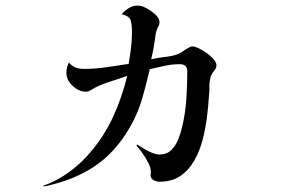

<svg xmlns="http://www.w3.org/2000/svg" viewBox="-20 -626 1040 691"><path d="M759 -391Q759 -381 749 -369Q739 -357 737 -344Q733 -329 733.5 -312.5Q734 -296 732 -280Q730 -247 725 -206Q720 -165 709.5 -124Q699 -83 679.5 -48.5Q660 -14 629.5 7Q599 28 554 28Q544 28 533 22.5Q522 17 522 4Q522 2 522.5 -0.5Q523 -3 523 -5Q523 -22 513.5 -40.5Q504 -59 492 -75.5Q480 -92 471 -102L474 -106Q482 -101 496 -92Q510 -83 526 -76.5Q542 -70 554 -70Q580 -70 596 -85.5Q612 -101 621 -123.5Q630 -146 635 -167Q647 -217 650.5 -268Q654 -319 654 -369Q654 -395 627 -395Q599 -395 572 -389Q545 -383 519 -377Q507 -325 492.5 -274Q478 -223 452 -176Q413 -106 361.5 -59.5Q310 -13 235 17Q225 21 206.5 27Q188 33 169 38Q150 43 137 45L136 42Q142 40 152.5 36Q163 32 171 28Q208 10 241 -16Q274 -42 301 -73Q354 -134 386.5 -204.5Q419 -275 438 -353Q410 -343 378.5 -333Q347 -323 323 -311Q315 -307 306.5 -301.5Q298 -296 289 -296Q264 -296 241.5 -317Q219 -338 219 -364Q219 -385 228 -401Q239 -388 252 -383Q265 -378 282 -378Q322 -378 363 -384Q404 -390 443 -396Q448 -425 451.5 -453.5Q455 -482 455 -511Q455 -536 450.5 -552Q446 -568 418 -575Q429 -588 444 -597Q459 -606 476 -606Q489 -606 507 -596.5Q525 -587 539.5 -573.5Q554 -560 554 -546Q554 -537 550 -531Q546 -525 544 -517Q541 -510 540 -502Q539 -494 538 -486Q535 -467 532 -449.5Q529 -432 524 -413Q548 -418 581.5 -422Q615 -426 635 -439Q640 -443 653 -451Q666 -459 672 -459Q684 -459 705 -447Q726 -435 742.5 -419.5Q759 -404 759 -391Z"/></svg>

Font: Kaisei Tokumin Medium
Style: Regular
Weight: 500
Designer: Font-Kai, 金井和夫
Foundry: KAZUO KANAI
Version: Version 5.003